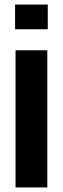

<svg xmlns="http://www.w3.org/2000/svg" viewBox="-20 -820 275 840"><path d="M46 -692V-800H189V-692ZM48 0V-600H187V0Z"/></svg>

Font: Big Shoulders Thin ExtraBold
Style: Regular
Weight: 800
Version: Version 2.002